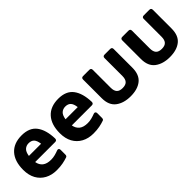

<svg xmlns="http://www.w3.org/2000/svg" viewBox="122 -1295 2082 2082"><g transform="rotate(-45 1163.0 -254.0)"><path d="M295 15Q218 15 160 -16.5Q102 -48 70 -106Q38 -164 38 -246Q38 -378 103.5 -450.5Q169 -523 290 -523Q409 -523 464.5 -449.5Q520 -376 524 -242Q524 -214 497 -214H190Q199 -163 233.5 -136Q268 -109 331 -109Q362 -109 392.5 -117Q423 -125 448 -135Q462 -140 470.5 -133.5Q479 -127 479 -113V-41Q479 -18 464 -13Q430 -1 389 7Q348 15 295 15ZM284 -409Q248 -409 222.5 -386.5Q197 -364 189 -309H376Q369 -363 347 -386Q325 -409 284 -409Z M857 15Q780 15 722 -16.5Q664 -48 632 -106Q600 -164 600 -246Q600 -378 665.5 -450.5Q731 -523 852 -523Q971 -523 1026.5 -449.5Q1082 -376 1086 -242Q1086 -214 1059 -214H752Q761 -163 795.5 -136Q830 -109 893 -109Q924 -109 954.5 -117Q985 -125 1010 -135Q1024 -140 1032.5 -133.5Q1041 -127 1041 -113V-41Q1041 -18 1026 -13Q992 -1 951 7Q910 15 857 15ZM846 -409Q810 -409 784.5 -386.5Q759 -364 751 -309H938Q931 -363 909 -386Q887 -409 846 -409Z M1428 15Q1322 15 1256 -35Q1190 -85 1190 -193V-479Q1190 -506 1217 -506H1312Q1339 -506 1339 -479V-205Q1339 -157 1360.5 -133.5Q1382 -110 1429 -110Q1476 -110 1497.5 -133.5Q1519 -157 1519 -205V-479Q1519 -506 1546 -506H1632Q1659 -506 1659 -479V-193Q1659 -85 1597 -35Q1535 15 1428 15Z M2029 15Q1923 15 1857 -35Q1791 -85 1791 -193V-479Q1791 -506 1818 -506H1913Q1940 -506 1940 -479V-205Q1940 -157 1961.5 -133.5Q1983 -110 2030 -110Q2077 -110 2098.5 -133.5Q2120 -157 2120 -205V-479Q2120 -506 2147 -506H2233Q2260 -506 2260 -479V-193Q2260 -85 2198 -35Q2136 15 2029 15Z"/></g></svg>

Font: Pitagon Sans
Style: Bold
Weight: 700
Designer: Travis Tran
Foundry: Pitagon
Version: Version 1.001; ttfautohint (v1.8.4.7-5d5b);gftools[0.9.26]